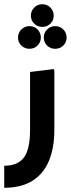

<svg xmlns="http://www.w3.org/2000/svg" viewBox="-20 -689 335 909"><path d="M0 200V95.7Q64 95.7 93.2 56.8Q122.3 18 122.3 -75V-348.3L234.3 -362L237.3 -354V-75Q237.3 12 211.2 73.7Q185 135.3 132.3 167.7Q79.7 200 0 200ZM119.2 -458Q96.7 -458 81 -473.3Q65.3 -488.7 65.3 -511.2Q65.3 -533.8 81.1 -549.5Q96.9 -565.3 119.5 -565.3Q142 -565.3 157.7 -549.5Q173.3 -533.8 173.3 -511.2Q173.3 -488.7 157.5 -473.3Q141.8 -458 119.2 -458ZM241.2 -458Q218.7 -458 203 -473.3Q187.3 -488.7 187.3 -511.2Q187.3 -533.8 203.1 -549.5Q218.9 -565.3 241.5 -565.3Q264 -565.3 279.7 -549.5Q295.3 -533.8 295.3 -511.2Q295.3 -488.7 279.6 -473.3Q263.8 -458 241.2 -458ZM180.2 -561.7Q157.7 -561.7 142 -577Q126.3 -592.3 126.3 -614.9Q126.3 -637.4 142.1 -653.2Q157.9 -669 180.5 -669Q203 -669 218.7 -653.2Q234.3 -637.4 234.3 -614.9Q234.3 -592.3 218.5 -577Q202.8 -561.7 180.2 -561.7Z"/></svg>

Font: Fustat
Style: Regular
Weight: 400
Designer: Mohamed Gaber, Khaled Hosny, Laura Garcia Mut
Foundry: Kief Type Foundry, Alif Type Foundry, Hard Type Foundry
Version: Version 1.007